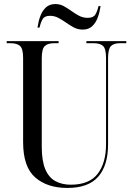

<svg xmlns="http://www.w3.org/2000/svg" viewBox="-20 -917 656 947"><path d="M312 10Q213 10 153.5 -42Q94 -94 94 -216V-632Q94 -676 79 -690Q64 -704 31 -704H13V-714H269V-704H249Q215 -704 200.5 -689.5Q186 -675 186 -629V-193Q186 -123 203.5 -82Q221 -41 253.5 -23.5Q286 -6 329 -6Q420 -6 461.5 -59.5Q503 -113 503 -206V-631Q503 -676 488.5 -690Q474 -704 440 -704H406V-714H603V-704H573Q541 -704 527 -689.5Q513 -675 513 -629V-205Q513 -101 464.5 -45.5Q416 10 312 10ZM388 -771Q364 -771 344.5 -781.5Q325 -792 306.5 -805Q288 -818 268.5 -828.5Q249 -839 227 -839Q200 -839 190.5 -823Q181 -807 175 -781H165Q169 -810 178.5 -836.5Q188 -863 206 -880Q224 -897 253 -897Q276 -897 295 -886.5Q314 -876 332 -863Q350 -850 369.5 -839.5Q389 -829 413 -829Q440 -829 450 -845Q460 -861 466 -887H476Q472 -858 462.5 -831.5Q453 -805 435 -788Q417 -771 388 -771Z"/></svg>

Font: Noto Serif Display Condensed
Style: Regular
Weight: 400
Width: 3
Designer: Monotype Design Team
Foundry: Monotype Imaging Inc.
Version: Version 2.009